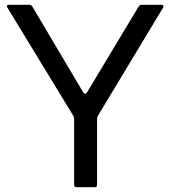

<svg xmlns="http://www.w3.org/2000/svg" viewBox="-20 -783 714 803"><path d="M300 0Q290 0 290 -10V-285Q290 -292 287 -298L11 -751Q9 -755 9 -757Q9 -763 18 -763H103Q110 -763 115 -756L329 -395Q332 -391 336 -391Q340 -391 343 -395L560 -756Q565 -763 572 -763H655Q661 -763 663 -759.5Q665 -756 662 -751L389 -298Q386 -292 386 -285V-10Q386 0 376 0Z"/></svg>

Font: Open Sauce Two
Style: Regular
Weight: 400
Designer: Alfredo Marco Pradil
Foundry: Creative Sauce Fz LLC
Version: Version 1.477